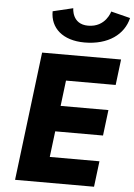

<svg xmlns="http://www.w3.org/2000/svg" viewBox="-69 -1176 856 1227"><g transform="rotate(5 358.5 -562.5)"><path d="M593.7 -1125C593.7 -1125 567.7 -1022 454 -1022C348.7 -1022 350.3 -1125 350.3 -1125L220.5 -1094C219.4 -987 300.3 -913 440.6 -913C592.9 -913 692 -987 717.2 -1094ZM683.1 -825H176.5L75.2 0H581.8L602.1 -165H283.4L303.8 -331H610.5L630.7 -496H324.1L344.2 -660H662.9Z"/></g></svg>

Font: Hussar
Style: BdSuprExtOblOne
Weight: 700
Foundry: Cannot Into Space Fonts
Version: Version 2.00